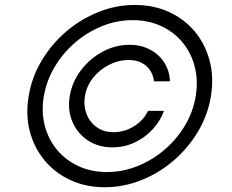

<svg xmlns="http://www.w3.org/2000/svg" viewBox="-20 -759 955 790"><path d="M410.9 11.4Q333.5 11.4 270.2 -17.8Q207 -46.9 163.9 -98.5Q120.7 -150.2 102.8 -218Q84.9 -285.9 98 -363.6Q110.8 -441.4 151.3 -509.4Q191.8 -577.4 252 -628.9Q312.1 -680.4 384.8 -709.5Q457.4 -738.6 534.8 -738.6Q612.9 -738.6 676 -709.5Q739 -680.4 781.8 -628.9Q824.6 -577.4 842.5 -509.4Q860.4 -441.4 848 -363.6Q835.2 -285.9 794.9 -218Q754.6 -150.2 694.6 -98.5Q634.6 -46.9 561.6 -17.8Q488.6 11.4 410.9 11.4ZM419.7 -51.1Q484.7 -51.1 545.8 -75.6Q606.9 -100.1 657.3 -143.3Q707.7 -186.4 741.5 -243.3Q775.2 -300.1 785.5 -364.7Q795.8 -429.7 780.9 -486.2Q766 -542.6 730.5 -585.2Q695 -627.8 642.6 -652Q590.2 -676.1 525.6 -676.1Q460.9 -676.1 400.2 -651.6Q339.5 -627.1 289.2 -584Q239 -540.8 205.1 -484Q171.2 -427.2 160.2 -362.2Q149.5 -298.3 164.2 -241.8Q179 -185.4 214.7 -142.6Q250.4 -99.8 302.7 -75.5Q355.1 -51.1 419.7 -51.1ZM267 -363.6Q276.6 -421.9 313 -469.8Q349.4 -517.8 402 -546.2Q454.5 -574.6 512.8 -574.6Q560.4 -574.6 597.3 -555Q634.2 -535.5 655.9 -501.6Q677.6 -467.7 679.3 -424.4H613.6Q609 -463.4 581.7 -487.7Q554.3 -512.1 508.5 -512.1Q468 -512.1 429.5 -492.7Q391 -473.4 363.8 -439.8Q336.6 -406.2 329.5 -363.6Q323.2 -324.2 336.1 -290.3Q349.1 -256.4 377.7 -235.8Q406.2 -215.2 447.1 -215.2Q492.5 -215.2 531.8 -239.7Q571 -264.2 589.1 -302.9H654.8Q638.8 -259.6 607.1 -225.7Q575.3 -191.8 533 -172.2Q490.8 -152.7 443.2 -152.7Q384.9 -152.7 341.8 -181.1Q298.7 -209.5 278.1 -257.5Q257.5 -305.4 267 -363.6Z"/></svg>

Font: Inter Light  BETA
Style: Italic
Weight: 300
Italic angle: 9.39999°
Designer: Rasmus Andersson
Foundry: rsms
Version: Version 3.011;git-f93a4a705